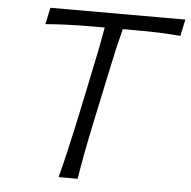

<svg xmlns="http://www.w3.org/2000/svg" viewBox="-51 -764 809 815"><g transform="rotate(5 353.0 -356.5)"><path d="M228.5 0Q244 -60 256.8 -115.2Q269.5 -170.5 284 -236.5L332 -465Q343 -516.5 351.8 -560.8Q360.5 -605 368 -649.5H317Q255 -649.5 207.2 -647.5Q159.5 -645.5 116 -642L131 -713H706L691 -642Q649.5 -646 602 -647.8Q554.5 -649.5 493 -649.5H445Q433.5 -605 423.2 -560.8Q413 -516.5 402.5 -465L354 -236.5Q340 -170.5 329.5 -115.2Q319 -60 309.5 0Z"/></g></svg>

Font: Commissioner Flair Light
Style: Italic
Weight: 300
Italic angle: -12°
Designer: Kostas Bartsokas
Foundry: Kostas Bartsokas
Version: Version 1.000; ttfautohint (v1.8.3)